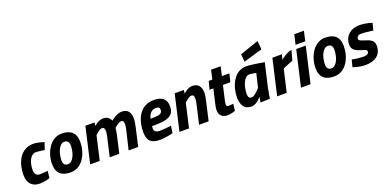

<svg xmlns="http://www.w3.org/2000/svg" viewBox="-6 -1646 5103 2530"><g transform="rotate(-20 2545.0 -381.5)"><path d="M343 -512C168 -512 82 -356 82 -162C82 -50 149 11 245 11C317 11 390 -13 390 -13L401 -112C401 -112 337 -104 294 -104C239 -104 218 -135 218 -191C218 -285 255 -396 337 -396C381 -396 458 -383 458 -383L492 -481C492 -481 413 -512 343 -512Z M682 -102C640 -102 618 -129 618 -175C618 -279 662 -397 738 -397C780 -397 802 -370 802 -324C802 -220 758 -102 682 -102ZM738 -511C578 -511 485 -331 485 -177C485 -43 558 11 682 11C850 11 935 -168 935 -322C935 -456 862 -511 738 -511Z M1420 -245C1428 -278 1435 -338 1435 -338C1435 -338 1495 -396 1532 -396C1562 -396 1569 -374 1569 -334C1569 -313 1557 -260 1551 -235L1495 0H1629L1685 -245C1692 -275 1704 -335 1704 -371C1704 -449 1675 -512 1584 -512C1507 -512 1428 -441 1428 -441C1428 -441 1409 -512 1324 -512C1251 -512 1194 -452 1194 -452L1199 -500H1071L956 0H1090L1167 -336C1167 -336 1229 -396 1261 -396C1295 -396 1302 -375 1302 -338C1302 -315 1290 -260 1284 -235L1230 0H1364Z M1910 -294C1927 -366 1966 -403 2025 -403C2057 -403 2075 -392 2075 -360C2075 -313 2045 -294 1951 -294H1910ZM1965 -102C1925 -102 1892 -121 1892 -161C1892 -173 1893 -187 1895 -195H1930C2121 -195 2207 -231 2207 -362C2207 -469 2139 -511 2032 -511C1837 -511 1758 -339 1758 -158C1758 -41 1812 11 1927 11C2023 11 2116 -16 2116 -16L2131 -115C2131 -115 2033 -102 1965 -102Z M2419 -336C2419 -336 2482 -396 2514 -396C2551 -396 2555 -375 2555 -338C2555 -315 2543 -260 2537 -235L2483 0H2617L2673 -245C2680 -275 2694 -338 2694 -371C2694 -449 2663 -512 2572 -512C2506 -512 2445 -451 2445 -451L2451 -500H2323L2208 0H2342Z M3090 -500H2985L3014 -628H2880L2851 -500H2800L2770 -386H2824L2780 -198C2772 -165 2765 -127 2765 -96C2765 -37 2803 11 2878 11C2937 11 2990 -11 2990 -11L3001 -107C3001 -107 2959 -102 2933 -102C2912 -102 2904 -111 2904 -130C2904 -144 2908 -169 2912 -186L2958 -386H3062Z M3595 -654 3585 -774 3321 -683 3331 -576ZM3333 -398C3359 -398 3425 -384 3425 -384L3379 -191C3379 -191 3303 -102 3262 -102C3221 -102 3211 -127 3211 -170C3211 -261 3252 -398 3333 -398ZM3216 11C3293 11 3357 -76 3357 -76C3353 -59 3344 1 3344 1L3477 -3C3477 -3 3490 -94 3504 -156L3579 -479C3579 -479 3402 -512 3329 -512C3147 -512 3075 -306 3075 -170C3075 -66 3114 11 3216 11Z M3712 0 3785 -315C3785 -315 3877 -357 3926 -372L3965 -512C3890 -502 3808 -428 3808 -428L3826 -500H3693L3578 0Z M4174 -555 4205 -692H4070L4038 -555ZM4046 0 4161 -500H4027L3912 0Z M4377 -102C4335 -102 4313 -129 4313 -175C4313 -279 4357 -397 4433 -397C4475 -397 4497 -370 4497 -324C4497 -220 4453 -102 4377 -102ZM4433 -511C4273 -511 4180 -331 4180 -177C4180 -43 4253 11 4377 11C4545 11 4630 -168 4630 -322C4630 -456 4557 -511 4433 -511Z M5090 -480C5090 -480 5016 -511 4910 -511C4802 -511 4702 -443 4702 -313C4702 -241 4756 -213 4841 -189C4883 -177 4903 -169 4903 -151C4903 -123 4885 -102 4830 -102C4763 -102 4667 -120 4667 -120L4642 -22C4642 -22 4718 11 4815 11C4945 11 5040 -48 5040 -178C5040 -255 4992 -274 4907 -301C4853 -318 4836 -326 4836 -348C4836 -375 4857 -397 4898 -397C4963 -397 5066 -381 5066 -381L5090 -480Z"/></g></svg>

Font: RazerF5
Style: Bold Italic
Weight: 700
Foundry: Razer Inc.
Version: Version 2